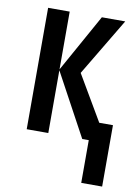

<svg xmlns="http://www.w3.org/2000/svg" viewBox="-83 -596 605 841"><g transform="rotate(10 219.5 -175.0)"><path d="M338 190V0H309L158 -279V0H62V-540H158V-283L301 -540H405L252 -284L370 -83H431V190Z"/></g></svg>

Font: Noto Sans ExtraCondensed Medium
Style: Regular
Weight: 500
Width: 2
Designer: Monotype Design Team
Foundry: Monotype Imaging Inc.
Version: Version 2.013; ttfautohint (v1.8.4.7-5d5b)